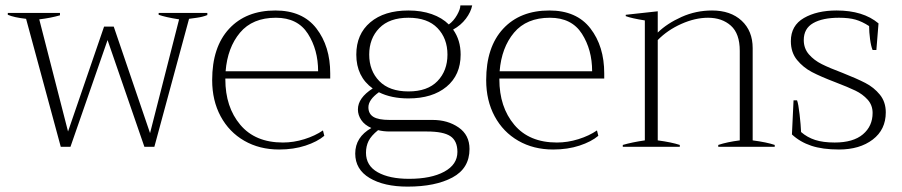

<svg xmlns="http://www.w3.org/2000/svg" viewBox="-20 -546 3353 714"><path d="M77 -476Q32 -481 9 -491V-498H203V-489Q168 -479 126 -474L233 -57L367 -447H403L538 -51L646 -474Q595 -482 570 -491V-498H751V-490Q734 -483 712 -480Q690 -477 683 -476L554 0H517L380 -397L242 0H206Z M818 -254V-251Q818 -148 873.5 -82Q929 -16 1032 -16Q1072 -16 1112 -28.5Q1152 -41 1181 -61L1186 -41Q1160 -19 1116 -4.5Q1072 10 1018 10Q945 10 888.5 -22.5Q832 -55 800.5 -113.5Q769 -172 769 -248Q769 -371 832 -439Q895 -507 1004 -507Q1105 -507 1156.5 -440.5Q1208 -374 1208 -273V-254ZM819 -281H1163Q1163 -361 1125 -420.5Q1087 -480 1006 -480Q919 -480 872.5 -424.5Q826 -369 819 -281Z M1726 8Q1726 80 1662.5 114Q1599 148 1496 148Q1408 148 1354.5 116Q1301 84 1301 25Q1301 -36 1361 -70Q1336 -81 1323.5 -99.5Q1311 -118 1311 -139Q1311 -182 1366 -217Q1305 -261 1305 -343Q1305 -419 1357 -463Q1409 -507 1499 -507Q1547 -507 1585.5 -493.5Q1624 -480 1649 -455Q1667 -468 1679.5 -490Q1692 -512 1692 -526H1736Q1731 -501 1712.5 -476.5Q1694 -452 1665 -436Q1693 -397 1693 -343Q1693 -267 1640.5 -223.5Q1588 -180 1499 -180Q1435 -180 1389 -203Q1350 -175 1350 -147Q1350 -123 1368.5 -111.5Q1387 -100 1429 -100H1589Q1645 -100 1685.5 -72Q1726 -44 1726 8ZM1353 -343Q1353 -283 1390.5 -244.5Q1428 -206 1499 -206Q1570 -206 1607 -244.5Q1644 -283 1644 -343Q1644 -403 1607 -441.5Q1570 -480 1499 -480Q1428 -480 1390.5 -441.5Q1353 -403 1353 -343ZM1681 19Q1681 -22 1655 -39.5Q1629 -57 1568 -57H1429Q1406 -57 1386 -62Q1360 -41 1350.5 -21.5Q1341 -2 1341 22Q1341 70 1384.5 94.5Q1428 119 1501 119Q1583 119 1632 92.5Q1681 66 1681 19Z M1837 -254V-251Q1837 -148 1892.5 -82Q1948 -16 2051 -16Q2091 -16 2131 -28.5Q2171 -41 2200 -61L2205 -41Q2179 -19 2135 -4.5Q2091 10 2037 10Q1964 10 1907.5 -22.5Q1851 -55 1819.5 -113.5Q1788 -172 1788 -248Q1788 -371 1851 -439Q1914 -507 2023 -507Q2124 -507 2175.5 -440.5Q2227 -374 2227 -273V-254ZM1838 -281H2182Q2182 -361 2144 -420.5Q2106 -480 2025 -480Q1938 -480 1891.5 -424.5Q1845 -369 1838 -281Z M2861 -7V0H2651V-7Q2684 -18 2731 -24V-357Q2731 -421 2698 -450.5Q2665 -480 2613 -480Q2565 -480 2513.5 -457Q2462 -434 2426 -397V-24Q2478 -17 2508 -7V0H2296V-7Q2330 -17 2378 -24V-470Q2328 -478 2307 -486V-491L2426 -504V-425Q2461 -459 2514.5 -483Q2568 -507 2628 -507Q2697 -507 2738 -469Q2779 -431 2779 -367V-24Q2832 -17 2861 -7Z M2925 -46 2931 -173H2944Q2949 -160 2953.5 -120.5Q2958 -81 2959 -55Q2982 -35 3011.5 -25.5Q3041 -16 3084 -16Q3153 -16 3189 -46.5Q3225 -77 3225 -126Q3225 -155 3206.5 -175.5Q3188 -196 3161 -209Q3134 -222 3087 -240Q3032 -261 2999.5 -278Q2967 -295 2944 -323Q2921 -351 2921 -393Q2921 -451 2969.5 -479Q3018 -507 3091 -507Q3190 -507 3247 -459L3239 -360H3225Q3219 -374 3215.5 -400.5Q3212 -427 3212 -449Q3186 -466 3161.5 -473Q3137 -480 3100 -480Q3039 -480 3004 -460Q2969 -440 2969 -397Q2969 -366 2988 -344Q3007 -322 3036 -307.5Q3065 -293 3113 -275Q3166 -254 3198 -237.5Q3230 -221 3252 -194Q3274 -167 3274 -128Q3274 -64 3225.5 -27Q3177 10 3100 10Q3039 10 2997 -4Q2955 -18 2925 -46Z"/></svg>

Font: Trirong ExtraLight
Style: Regular
Weight: 275
Designer: Katatrad Team
Foundry: CadsonDemak
Version: Version 1.001